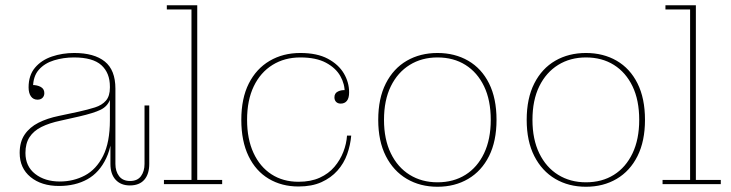

<svg xmlns="http://www.w3.org/2000/svg" viewBox="-20 -702 2787 732"><path d="M123 -322Q107 -322 98 -334.5Q89 -347 89 -369Q89 -415 113.5 -444Q138 -473 178 -486.5Q218 -500 263 -500Q339 -500 379.5 -467.5Q420 -435 420 -364L399 -372Q399 -424 366.5 -453.5Q334 -483 262 -483Q222 -483 186 -472Q150 -461 128 -436Q106 -411 106 -369L102 -378Q122 -378 135.5 -370.5Q149 -363 149 -347Q149 -336 142 -329Q135 -322 123 -322ZM475 5Q441 5 421 -16.5Q401 -38 401 -77V-173H399V-321H395L399 -346V-372L420 -364V-77Q420 -49 434 -30.5Q448 -12 476 -12Q504 -12 517.5 -30.5Q531 -49 531 -77V-300H549V-77Q549 -38 530 -16.5Q511 5 475 5ZM205 7Q138 7 96.5 -27Q55 -61 55 -119Q55 -161 74 -189Q93 -217 126.5 -234Q160 -251 204 -260L279 -276Q315 -284 342 -292.5Q369 -301 384 -318.5Q399 -336 399 -368L404 -321H399Q389 -296 363.5 -283.5Q338 -271 282 -258L211 -242Q168 -233 138 -218Q108 -203 92.5 -179Q77 -155 77 -119Q77 -68 114 -39Q151 -10 208 -10Q260 -10 303.5 -33Q347 -56 373 -107.5Q399 -159 399 -244H410Q411 -154 385 -99Q359 -44 313 -18.5Q267 7 205 7Z M605 0V-16H710V-666H616V-682H732V-16H827V0Z M1118 9Q1054 9 1004.5 -20.5Q955 -50 927.5 -107Q900 -164 900 -245Q900 -327 928.5 -383.5Q957 -440 1008 -470Q1059 -500 1125 -500V-483Q1065 -483 1019 -454.5Q973 -426 947.5 -373Q922 -320 922 -245Q922 -172 946.5 -119Q971 -66 1015 -37.5Q1059 -9 1118 -9Q1165 -9 1199 -24.5Q1233 -40 1255 -66Q1277 -92 1289 -123Q1301 -154 1303 -185H1319Q1316 -149 1303.5 -114Q1291 -79 1266.5 -51.5Q1242 -24 1205.5 -7.5Q1169 9 1118 9ZM1279 -307Q1268 -307 1261.5 -313.5Q1255 -320 1255 -331Q1255 -347 1269 -353.5Q1283 -360 1299 -358L1294 -348Q1295 -381 1277.5 -412Q1260 -443 1222.5 -463Q1185 -483 1125 -483V-500Q1189 -500 1230 -478Q1271 -456 1291 -422Q1311 -388 1311 -350Q1311 -328 1302.5 -317.5Q1294 -307 1279 -307Z M1648 10Q1582 10 1531 -20Q1480 -50 1451 -107Q1422 -164 1422 -245Q1422 -327 1451 -384Q1480 -441 1531 -470.5Q1582 -500 1648 -500Q1714 -500 1765 -470.5Q1816 -441 1844.5 -384Q1873 -327 1873 -245Q1873 -164 1844.5 -107Q1816 -50 1765 -20Q1714 10 1648 10ZM1648 -7Q1709 -7 1754.5 -35.5Q1800 -64 1825.5 -117.5Q1851 -171 1851 -245Q1851 -320 1825.5 -373Q1800 -426 1754.5 -454.5Q1709 -483 1648 -483Q1588 -483 1542 -454.5Q1496 -426 1470 -373Q1444 -320 1444 -245Q1444 -171 1470 -117.5Q1496 -64 1542 -35.5Q1588 -7 1648 -7Z M2214 10Q2148 10 2097 -20Q2046 -50 2017 -107Q1988 -164 1988 -245Q1988 -327 2017 -384Q2046 -441 2097 -470.5Q2148 -500 2214 -500Q2280 -500 2331 -470.5Q2382 -441 2410.5 -384Q2439 -327 2439 -245Q2439 -164 2410.5 -107Q2382 -50 2331 -20Q2280 10 2214 10ZM2214 -7Q2275 -7 2320.5 -35.5Q2366 -64 2391.5 -117.5Q2417 -171 2417 -245Q2417 -320 2391.5 -373Q2366 -426 2320.5 -454.5Q2275 -483 2214 -483Q2154 -483 2108 -454.5Q2062 -426 2036 -373Q2010 -320 2010 -245Q2010 -171 2036 -117.5Q2062 -64 2108 -35.5Q2154 -7 2214 -7Z M2506 0V-16H2611V-666H2517V-682H2633V-16H2728V0Z"/></svg>

Font: Montagu Slab 144pt Thin
Style: Regular
Weight: 250
Version: Version 1.000